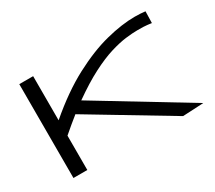

<svg xmlns="http://www.w3.org/2000/svg" viewBox="-119 -862 1238 1104"><g transform="rotate(-30 500.0 -310.0)"><path d="M94 0V-623H186V-330Q319 -444 441.5 -508.5Q564 -573 670.5 -600Q777 -627 862 -627Q880 -627 898 -626Q916 -625 932 -623L930 -546Q914 -548 902.5 -549.5Q891 -551 876 -551.5Q861 -552 836 -552Q804 -552 759 -546.5Q714 -541 655 -523Q596 -505 522 -467Q448 -429 356 -364L956 0L818 7L287 -312Q238 -273 186 -228V0Z"/></g></svg>

Font: Inconsolata UltraExpanded Thin
Style: Regular
Weight: 100
Width: 9
Monospace: yes
Designer: Raph Levien, Cyreal, Brenton Simpson
Foundry: Raph Levien, Cyreal, Google
Version: Version 3.100; ttfautohint (v1.8.4.7-5d5b)